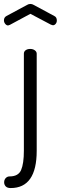

<svg xmlns="http://www.w3.org/2000/svg" viewBox="-58 -721 308 973"><path d="M-38 -618C-38 -611.3 -35.8 -605.3 -31.5 -600C-27.2 -594.7 -22.3 -592 -17 -592L-8 -595L96 -651L200 -596C206 -594 209.3 -593 210 -593C215.3 -593 220 -595.3 224 -600C228 -604.7 230 -610.3 230 -617C230 -628.3 225.7 -636 217 -640L113 -696C107.7 -699.3 102 -701 96 -701C90 -701 84.3 -699.3 79 -696L-25 -640C-33.7 -635.3 -38 -628 -38 -618ZM-37 203C-37 211 -34.3 217.8 -29 223.5C-23.7 229.2 -15.3 232 -4 232C84 232 128 169 128 43V-449C128 -455.7 124.8 -461.3 118.5 -466C112.2 -470.7 104.3 -473 95 -473C85.7 -473 78 -470.8 72 -466.5C66 -462.2 63 -456.3 63 -449V43C63 86.3 58.3 118.8 49 140.5C39.7 162.2 20.3 173 -9 173C-17 173 -23.7 175.8 -29 181.5C-34.3 187.2 -37 194.3 -37 203Z"/></svg>

Font: Terminal Dosis
Style: Book
Weight: 400
Designer: EdgarTolentino, PabloImpallari, IginoMarini
Foundry: EdgarTolentino, PabloImpallari, IginoMarini
Version: Version 1.006